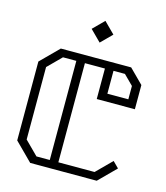

<svg xmlns="http://www.w3.org/2000/svg" viewBox="-117 -883 839 973"><g transform="rotate(15 302.5 -397.0)"><path d="M375 -400V-560H270V-40H460L539 -119L570 -88L482 0H133L40 -93V-507L133 -600H502L575 -527V-400ZM225 -560H155L85 -490V-110L155 -40H225ZM420 -440H530V-510L480 -560H420ZM315 -680 372 -737 315 -794 258 -737Z"/></g></svg>

Font: Kumar One Outline
Style: Regular
Weight: 400
Designer: Parimal Parmar
Foundry: Indian Type Foundry
Version: Version 1.000;PS 1.000;hotconv 1.0.88;makeotf.lib2.5.647800